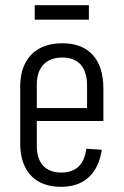

<svg xmlns="http://www.w3.org/2000/svg" viewBox="-20 -714 477 741"><path d="M216 7Q166 7 130.5 -12.5Q95 -32 76.5 -70Q58 -108 58 -161V-379Q58 -433 77.5 -470.5Q97 -508 133.5 -527.5Q170 -547 221 -547Q297 -547 338 -502Q379 -457 379 -371V-247H110V-297H326L316 -263V-384Q316 -437 291.5 -464.5Q267 -492 221 -492Q174 -492 148 -465Q122 -438 122 -386V-152Q122 -101 146.5 -74.5Q171 -48 217 -48Q258 -48 282.5 -70.5Q307 -93 313 -140L373 -136Q362 -66 322 -29.5Q282 7 216 7ZM323 -694V-638H114V-694Z"/></svg>

Font: Pathway Extreme Condensed ExtraLight
Style: Regular
Weight: 250
Width: 3
Version: Version 1.001;gftools[0.9.26]